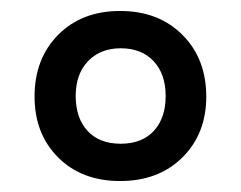

<svg xmlns="http://www.w3.org/2000/svg" viewBox="-20 -746 440 350"><path d="M199 -416Q129 -416 86 -459Q43 -502 43 -570Q43 -639 86 -682.5Q129 -726 199 -726Q269 -726 312.5 -682.5Q356 -639 356 -570Q356 -502 312.5 -459Q269 -416 199 -416ZM200 -484Q239 -484 260.5 -507.5Q282 -531 282 -571Q282 -611 260 -634.5Q238 -658 200 -658Q163 -658 140.5 -634.5Q118 -611 118 -571Q118 -531 139.5 -507.5Q161 -484 200 -484Z"/></svg>

Font: Noto Serif Malayalam SemiBold
Style: Regular
Weight: 600
Designer: Indian type Foundry, Jelle Bosma, Monotype Design Team
Foundry: Monotype Imaging Inc.
Version: Version 2.104; ttfautohint (v1.8.4.7-5d5b)